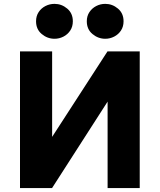

<svg xmlns="http://www.w3.org/2000/svg" viewBox="-20 -963 818 983"><path d="M82.4 0V-700H246.9V-262.2L530.4 -700H695.4V0H530.9V-442.8L246.4 0ZM259.1 -764.5Q222.6 -764.5 193.6 -788.8Q164.6 -813 164.6 -854Q164.6 -881.1 177.9 -901.1Q191.1 -921.1 212.8 -932.2Q234.5 -943.2 259.1 -943.2Q295.5 -943.2 324.2 -919Q352.9 -894.8 352.9 -854Q352.9 -826.5 339.5 -806.4Q326.1 -786.4 304.6 -775.4Q283.1 -764.5 259.1 -764.5ZM518.9 -764.5Q482.4 -764.5 453.4 -788.8Q424.4 -813 424.4 -854Q424.4 -881 437.8 -901Q451.1 -921 472.6 -932.1Q494.1 -943.2 518.9 -943.2Q555.2 -943.2 583.9 -919Q612.6 -894.8 612.6 -854Q612.6 -826.5 599.2 -806.4Q585.8 -786.4 564.2 -775.4Q542.8 -764.5 518.9 -764.5Z"/></svg>

Font: Geologica-Sharp
Style: Regular
Weight: 100
Designer: Sindre Bremnes, Frode Helland
Foundry: Monokrom Skriftforlag AS
Version: Version 1.010;gftools[0.9.28]